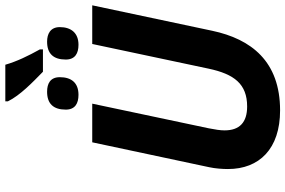

<svg xmlns="http://www.w3.org/2000/svg" viewBox="-200 -890 1099 740"><g transform="rotate(-90 350.0 -519.5)"><path d="M295 10C484 10 570 -101 602 -252L700 -714H551L456 -266C435 -167 397 -117 310 -117C249 -117 218 -146 218 -204C218 -220 221 -240 226 -265L321 -714H172L76 -263C71 -240 69 -212 69 -191C69 -70 147 10 295 10ZM330 -1039C353 -992 403 -944 444 -904H530V-916C505 -961 484 -1004 471 -1049H330ZM298 -816C298 -780 322 -767 355 -767C402 -767 423 -795 423 -839C423 -876 398 -888 367 -888C321 -888 298 -864 298 -816ZM491 -816C491 -780 515 -767 548 -767C593 -767 616 -795 616 -839C616 -876 589 -888 560 -888C514 -888 491 -864 491 -816Z"/></g></svg>

Font: BC Sans
Style: Bold Italic
Weight: 700
Italic angle: -12°
Designer: Monotype Design Team
Province of B.C.
Foundry: Monotype Imaging Inc.
Version: Version 2.000;GOOG;noto-source:20170915:90ef993387c0